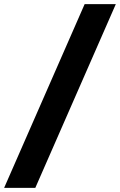

<svg xmlns="http://www.w3.org/2000/svg" viewBox="-119 -790 581 930"><path d="M-99 120 291 -770H442L52 120Z"/></svg>

Font: Radio Canada Big
Style: Bold Italic
Weight: 700
Italic angle: -12°
Designer: Étienne Aubert Bonn
Foundry: Coppers and Brasses
Version: Version 1.001